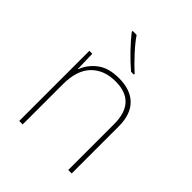

<svg xmlns="http://www.w3.org/2000/svg" viewBox="-211 -894 1022 1022"><g transform="rotate(45 300.0 -383.0)"><path d="M105 -528H127L130 -417H132Q152 -469 197.5 -503Q243 -537 320 -537Q406 -537 453 -491Q500 -445 500 -354V0H474V-345Q474 -512 319 -512Q232 -512 181.5 -459.5Q131 -407 131 -302V0H105ZM193 -759V-766H223Q244 -734 285.5 -688.5Q327 -643 362 -612V-606H341Q303 -638 262 -680.5Q221 -723 193 -759Z"/></g></svg>

Font: Noto Sans Mono UI Thin
Style: Regular
Weight: 250
Monospace: yes
Designer: Monotype Design team
Foundry: Monotype Imaging Inc.
Version: Version 1.000